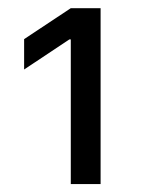

<svg xmlns="http://www.w3.org/2000/svg" viewBox="-20 -820 353 476"><path d="M155.5 -363.6V-722.3H152L39.8 -647.7V-723L155.5 -799.7H229.4V-363.6Z"/></svg>

Font: Inter P
Style: Regular
Weight: 400
Designer: Rasmus Andersson
Foundry: rsms
Version: Version 3.018;git-588b23468